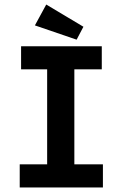

<svg xmlns="http://www.w3.org/2000/svg" viewBox="-20 -827 540 847"><path d="M67 0V-102H188V-521H73V-623H429V-521H308V-102H434V0ZM318 -652 134 -715 184 -807 348 -709Z"/></svg>

Font: Inconsolata ExtraBold
Style: Regular
Weight: 800
Designer: Raph Levien, Cyreal, Brenton Simpson
Foundry: Raph Levien, Cyreal, Google
Version: Version 3.001